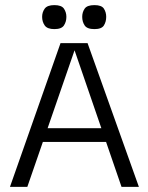

<svg xmlns="http://www.w3.org/2000/svg" viewBox="-20 -732 581 752"><path d="M19 0 217 -563H323L524 0H456L272 -535L87 0ZM128 -176 133 -230H408L414 -176ZM193 -618Q165 -618 155 -632.5Q145 -647 145 -666Q145 -684 155 -698Q165 -712 193 -712Q221 -712 230.5 -698Q240 -684 240 -666Q240 -647 230.5 -632.5Q221 -618 193 -618ZM350 -618Q321 -618 311.5 -632.5Q302 -647 302 -666Q302 -684 311.5 -698Q321 -712 350 -712Q378 -712 387 -698Q396 -684 396 -666Q396 -647 387 -632.5Q378 -618 350 -618Z"/></svg>

Font: Darker Grotesque Medium
Style: Regular
Weight: 500
Designer: Gabriel Lam
Foundry: TypeRant
Version: Version 1.000;gftools[0.9.28]